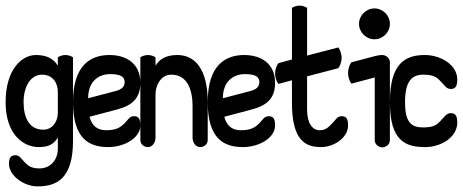

<svg xmlns="http://www.w3.org/2000/svg" viewBox="-20 -364 1649 684"><path d="M0 0C0 116 64 160 118 160C151 160 171 151 186 126V165C186 211 155 236 121 236C90 236 80 226 68 214C56 202 50 189 35 189C19 189 12 198 12 220C12 261 64 300 114 300C180 300 240 274 240 139V-160C232 -165 222 -168 213 -168C204 -168 194 -165 186 -160V-130C171 -155 146 -168 108 -168C57 -168 0 -116 0 0ZM64 0C64 -54 88 -98 130 -98C168 -98 186 -68 186 -38V38C186 68 168 98 134 98C85 98 64 56 64 0Z M240 0C240 135 302 160 366 160C422 160 480 128 480 83C480 58 473 50 457 50C441 50 436 63 424 75C412 87 397 100 359 100C328 100 308 86 299 52L397 26C451 12 480 -14 480 -69C480 -137 431 -168 370 -168C306 -168 240 -135 240 0ZM294 -14C294 -76 333 -100 373 -100C413 -100 424 -88 424 -72C424 -56 415 -46 393 -40Z M480 135C480 149 492 160 507 160C522 160 534 145 534 126V-28C534 -58 552 -98 590 -98C650 -98 666 -40 666 14V126C666 145 678 160 693 160C708 160 720 149 720 135V0C720 -116 676 -168 612 -168C574 -168 549 -155 534 -130V-160C526 -165 516 -168 507 -168C498 -168 488 -165 480 -160Z M720 0C720 135 782 160 846 160C902 160 960 128 960 83C960 58 953 50 937 50C921 50 916 63 904 75C892 87 877 100 839 100C808 100 788 86 779 52L877 26C931 12 960 -14 960 -69C960 -137 911 -168 850 -168C786 -168 720 -135 720 0ZM774 -14C774 -76 813 -100 853 -100C893 -100 904 -88 904 -72C904 -56 895 -46 873 -40Z M972 -65 1020 -78V0C1020 135 1066 160 1124 160C1168 160 1220 128 1220 83C1220 58 1213 50 1197 50C1181 50 1176 63 1164 75C1152 87 1142 100 1119 100C1091 100 1074 72 1074 26V-92L1185 -121C1190 -126 1197 -142 1197 -158C1197 -174 1190 -190 1185 -195L1074 -166V-336C1066 -341 1056 -344 1047 -344C1038 -344 1028 -341 1020 -336V-152L972 -139C967 -134 960 -118 960 -102C960 -86 967 -70 972 -65Z M1220 -104C1220 -88 1227 -71 1232 -66L1315 -88V136C1315 150 1329 161 1342 161C1355 161 1369 150 1369 136V-143C1369 -157 1355 -168 1342 -168C1333 -168 1322 -166 1315 -164L1232 -142C1227 -137 1220 -120 1220 -104ZM1259 -279C1259 -249 1284 -224 1314 -224C1344 -224 1369 -249 1369 -279C1369 -309 1344 -334 1314 -334C1284 -334 1259 -309 1259 -279Z M1369 0C1369 140 1426 160 1495 160C1551 160 1609 125 1609 73C1609 48 1602 39 1586 39C1570 39 1563 53 1551 65C1539 77 1530 90 1488 90C1445 90 1423 72 1423 0C1423 -72 1445 -98 1488 -98C1530 -98 1539 -85 1551 -73C1563 -61 1570 -47 1586 -47C1602 -47 1609 -56 1609 -81C1609 -133 1550 -168 1494 -168C1425 -168 1369 -140 1369 0Z"/></svg>

Font: Ekmelos
Style: Regular
Weight: 500
Designer: Thomas Richter (thomas-richter@aon.at)
Version: Version 2.58